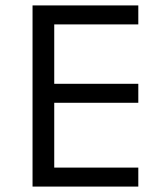

<svg xmlns="http://www.w3.org/2000/svg" viewBox="-20 -688 620 708"><path d="M100 -668H490V-598H180V-379H490V-309H180V-70H490V0H100Z"/></svg>

Font: Madhuban Light
Style: Regular
Weight: 300
Designer: jaikishan Patel
Foundry: MagicType
Version: Version 1.000